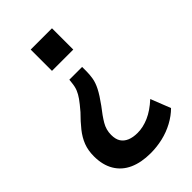

<svg xmlns="http://www.w3.org/2000/svg" viewBox="-210 -567 829 829"><g transform="rotate(-45 205.0 -152.5)"><path d="M197 189Q140 189 99 170.5Q58 152 36 115Q14 78 14 25Q14 -11 25 -39.5Q36 -68 57.5 -95Q79 -122 108 -151Q132 -179 144 -196Q156 -213 162.5 -229Q169 -245 171 -266L173 -284H251V-259Q251 -238 247.5 -216.5Q244 -195 231 -169.5Q218 -144 191 -107Q164 -73 148 -46Q132 -19 132 12Q132 39 142.5 55Q153 71 172.5 79Q192 87 219 87Q253 87 288.5 71.5Q324 56 361 22L397 113Q373 137 340.5 154.5Q308 172 271.5 180.5Q235 189 197 189ZM147 -364V-494H277V-364Z"/></g></svg>

Font: Nunito Sans 10pt Condensed
Style: Bold
Weight: 700
Width: 3
Designer: Vernon Adams
Foundry: Vernon Adams
Version: Version 3.101;gftools[0.9.27]